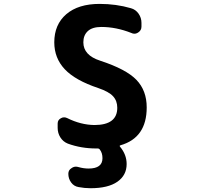

<svg xmlns="http://www.w3.org/2000/svg" viewBox="-20 -784 1040 1000"><path d="M451.2 196.3Q419.9 196.3 389.6 190.4Q365.2 186.5 350.6 166.5Q335.9 146.5 335.9 121.1Q335.9 101.6 352.5 91.8Q363.3 84 375 84Q380.9 84 387.7 85.9Q415 93.8 441.4 93.8Q513.7 93.8 513.7 40Q513.7 12.7 500 -4.9Q496.1 -10.7 488.3 -10.7H481.4Q402.3 -10.7 333 -36.1Q308.6 -45.9 294.4 -68.4Q280.3 -90.8 280.3 -118.2V-140.6Q280.3 -159.2 296.9 -168Q304.7 -172.9 313.5 -172.9Q322.3 -172.9 330.1 -168.9Q400.4 -133.8 471.7 -132.8Q590.8 -132.8 590.8 -222.7Q590.8 -258.8 568.8 -282.7Q546.9 -306.6 492.2 -325.2Q372.1 -365.2 317.4 -423.3Q262.7 -481.4 262.7 -563.5Q262.7 -656.2 325.2 -710Q387.7 -763.7 499 -763.7Q585 -763.7 662.1 -741.2Q686.5 -734.4 701.7 -712.9Q716.8 -691.4 716.8 -665V-645.5Q716.8 -626 700.2 -615.2Q690.4 -608.4 679.7 -608.4Q671.9 -608.4 664.1 -612.3Q585 -643.6 507.8 -643.6Q460.9 -643.6 437.5 -622.1Q414.1 -600.6 414.1 -563.5Q414.1 -496.1 502 -467.8Q636.7 -423.8 690.4 -368.2Q744.1 -312.5 744.1 -224.6Q744.1 -66.4 607.4 -27.3Q600.6 -25.4 605.5 -19.5Q639.6 21.5 639.6 70.3Q639.6 128.9 591.3 162.6Q543 196.3 451.2 196.3Z"/></svg>

Font: Gen Jyuu Gothic Monospace Bold
Style: Bold
Weight: 700
Designer: [Source Han Sans]
Ryoko NISHIZUKA  (kana & ideographs); Paul D. Hunt (Latin, Greek & Cyrillic); Wenlong ZHANG  (bopomofo
Version: Version 1.002.20150607